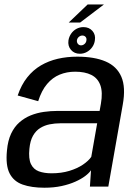

<svg xmlns="http://www.w3.org/2000/svg" viewBox="-20 -859 632 884"><path d="M184.2 5.3Q227.7 5.3 263.3 -2.4Q298.9 -10.1 326.4 -22.4Q353.8 -34.6 372.2 -48.5Q390.5 -62.3 399 -75.2L394 0H478.7L545.2 -377.2Q559.6 -457 538.8 -505.4Q517.9 -553.9 466.2 -576Q414.5 -598.1 335.4 -598.1Q288.4 -598.1 246.2 -588.4Q203.9 -578.6 168.1 -557.7Q132.3 -536.7 105.2 -502.5Q78.1 -468.4 61.4 -419.3L155.8 -393.1Q171.3 -442.3 196.6 -472.1Q221.8 -501.9 254.7 -515.4Q287.6 -528.9 325.9 -528.9Q370.9 -528.9 400.5 -514.1Q430.2 -499.2 442 -466.8Q453.8 -434.4 444.6 -381.8L438.6 -348.3H244.9Q213.6 -348.3 181.8 -343.8Q150 -339.3 121.2 -327.7Q92.5 -316 69.3 -295.6Q46.1 -275.3 31.1 -243.5Q16.1 -211.7 12.1 -166.6Q5.2 -98.1 24.1 -60.9Q43 -23.7 84.2 -9.2Q125.3 5.3 184.2 5.3ZM217.1 -61.1Q183.4 -61.1 158.7 -70.2Q134 -79.4 122.4 -103.8Q110.8 -128.2 115.4 -174.1Q118.8 -210.9 131.9 -234Q145 -257.1 165 -269.5Q184.9 -281.9 208.9 -286.6Q232.8 -291.4 258.2 -291.4H427.4L400.2 -136.8Q387.7 -118.4 361.9 -101Q336.1 -83.5 299.4 -72.3Q262.7 -61.1 217.1 -61.1ZM347.8 -611.5Q365.2 -611.5 380.2 -619.9Q395.1 -628.3 404.8 -642.2Q414.6 -656.2 416.8 -673.3Q421 -699 405.6 -716.6Q390.2 -734.2 364.2 -734.2Q346.8 -734.2 332.1 -726.2Q317.4 -718.2 307.8 -704.4Q298.1 -690.6 295.2 -673.3Q291.5 -647.2 306.8 -629.4Q322.1 -611.5 347.8 -611.5ZM353 -650.2Q344.3 -650.2 338.8 -656.9Q333.2 -663.6 334.1 -673.3Q335.7 -683.1 343.1 -689.2Q350.4 -695.4 359 -695.4Q368.4 -695.4 374 -689.2Q379.5 -683.1 377.9 -673.3Q377 -663.6 369.6 -656.9Q362.3 -650.2 353 -650.2ZM296.4 -755.2H349L458.6 -838.5H383.6Z"/></svg>

Font: Anybody Thin
Style: Italic
Weight: 100
Italic angle: -10°
Designer: Tyler Finck
Foundry: Etcetera Type Company
Version: Version 1.114;gftools[0.9.25]